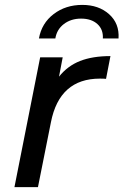

<svg xmlns="http://www.w3.org/2000/svg" viewBox="-20 -764 504 784"><path d="M431 -535 413 -442Q404 -443 388 -443Q223 -443 188 -265L135 0H39L144 -530H236L221 -451Q256 -495 307 -515Q358 -535 431 -535ZM316 -744Q383 -744 425.5 -706Q468 -668 464 -607H400Q402 -644 377.5 -666Q353 -688 311 -688Q270 -688 241 -666Q212 -644 206 -607H139Q150 -669 199 -706.5Q248 -744 316 -744Z"/></svg>

Font: Idrija
Style: Italic
Weight: 500
Italic angle: -11.3°
Designer: Julieta Ulanovsky
Foundry: Julieta Ulanovsky
Version: Version 7.200